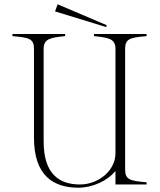

<svg xmlns="http://www.w3.org/2000/svg" viewBox="-20 -858 746 893"><path d="M662 -690V-700H417V-690C483 -683 517 -679 517 -631V-145C517 -63 436 0 352 0C259 0 183 -45 183 -200V-631C183 -679 217 -683 283 -690V-700H38V-690C114 -683 138 -679 138 -631V-217C138 -39 231 15 344 15C411 15 480 -17 517 -63V0H662V-10C587 -17 562 -21 562 -69V-631C562 -679 586 -683 662 -690ZM236 -805 474 -732 476 -741 248 -838Z"/></svg>

Font: Sprat Condensed Thin
Style: Regular
Weight: 100
Width: 3
Designer: Ethan Nakache
Foundry: Collletttivo
Version: Version 2.000;Glyphs 3.2 (3217)